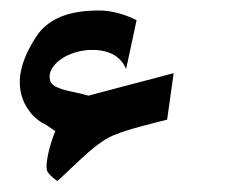

<svg xmlns="http://www.w3.org/2000/svg" viewBox="-20 -378 434 359"><path d="M304.7 -241.2 292.5 -154.3Q265.1 -147.5 239.7 -140.6Q214.4 -133.8 197.3 -127Q183.6 -122.1 170.2 -112.8Q156.7 -103.5 143.8 -92Q130.9 -80.6 118.2 -68.4Q105.5 -56.2 93.3 -44.9L86.9 -39.6Q70.3 -51.8 67.9 -59.1Q66.4 -64.5 67.4 -73.7Q68.4 -83 70.8 -93.5Q73.2 -104 76.7 -114.5Q80.1 -125 83.5 -132.8L66.9 -144H67.4Q48.3 -152.8 36.4 -168.2Q24.4 -183.6 20 -200.7Q6.8 -250.5 51.8 -315.4Q68.4 -336.9 96.2 -347.7Q124 -358.4 165.5 -358.4Q181.2 -358.4 199 -354Q216.8 -349.6 235.4 -340.3L215.8 -249Q208 -267.1 191.9 -275.9Q175.8 -284.7 152.3 -284.7Q135.7 -284.7 120.1 -279.8Q104.5 -274.9 93.3 -266.8Q82 -258.8 76.4 -248.5Q70.8 -238.3 73.7 -227.5Q75.2 -221.7 81.3 -217.8Q87.4 -213.9 96.9 -210.9Q106.4 -208 118.9 -205.6Q131.3 -203.1 145.5 -199.2Z"/></svg>

Font: XB Khoramshahr
Style: Oblique
Weight: 400
Italic angle: 12°
Designer: Behnam
Foundry: Irmug
Version: Version 8.005 2009